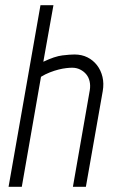

<svg xmlns="http://www.w3.org/2000/svg" viewBox="-20 -720 465 740"><path d="M261 0 326 -372Q329 -390 325.5 -406Q322 -422 312.5 -433.5Q303 -445 289 -452Q275 -459 258 -459Q249 -459 235.5 -457.5Q222 -456 206 -452Q190 -448 172 -441Q154 -434 138 -424L64 0H13L136 -700H186L147 -482Q191 -503 220.5 -506.5Q250 -510 267 -510Q295 -510 317 -499Q339 -488 354 -468.5Q369 -449 375 -423.5Q381 -398 376 -369L311 0Z"/></svg>

Font: Marvel
Style: Italic
Weight: 400
Italic angle: -12°
Designer: Carolina Trebol
Foundry: Carolina Trebol
Version: Version 1.001